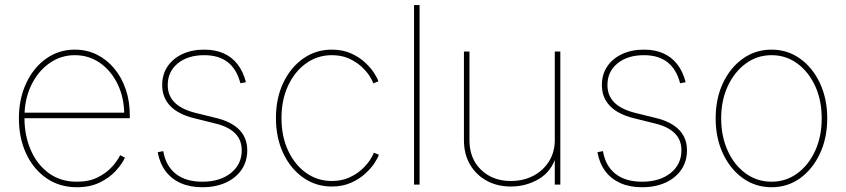

<svg xmlns="http://www.w3.org/2000/svg" viewBox="-20 -748 3429 778"><path d="M291.5 10.7Q221.2 10.7 168.2 -25.9Q115.2 -62.5 85.9 -125.7Q56.6 -189 56.6 -268.6Q56.6 -347.7 86.2 -410.9Q115.7 -474.1 167 -510.5Q218.3 -546.9 283.2 -546.9Q331.5 -546.9 372.1 -526.9Q412.6 -506.8 442.6 -470.9Q472.7 -435.1 489.3 -386.7Q505.9 -338.4 505.9 -281.7V-269H68.4V-291.5H493.2L483.4 -283.2Q483.4 -351.1 457.3 -405.8Q431.2 -460.4 386 -492.4Q340.8 -524.4 283.2 -524.4Q226.1 -524.4 179.7 -491.5Q133.3 -458.5 106.2 -401.9Q79.1 -345.2 79.1 -273.4V-270.5Q79.1 -199.2 104.5 -140.4Q129.9 -81.5 177.5 -46.6Q225.1 -11.7 291.5 -11.7Q340.8 -11.7 376 -29.3Q411.1 -46.9 433.8 -72Q456.5 -97.2 466.8 -119.1L486.3 -109.4Q474.1 -82.5 448.2 -54.7Q422.4 -26.9 383.3 -8.1Q344.2 10.7 291.5 10.7Z M799.8 10.7Q749.5 10.7 711.7 -6.3Q673.8 -23.4 650.4 -55.2Q627 -86.9 619.1 -131.3L641.6 -135.7Q651.4 -76.2 691.9 -43.9Q732.4 -11.7 799.8 -11.7Q871.6 -11.7 915.5 -46.9Q959.5 -82 959.5 -138.7Q959.5 -181.2 932.4 -208Q905.3 -234.9 852.5 -247.6L766.6 -269Q702.6 -284.7 669.9 -318.6Q637.2 -352.5 637.2 -403.3Q637.2 -446.3 658.7 -478.5Q680.2 -510.7 718.8 -528.8Q757.3 -546.9 807.6 -546.9Q852.1 -546.9 885.7 -532Q919.4 -517.1 942.4 -487.8Q965.3 -458.5 976.6 -415L954.1 -410.6Q939.5 -467.3 903.1 -495.8Q866.7 -524.4 807.6 -524.4Q741.2 -524.4 700.4 -491.2Q659.7 -458 659.7 -403.3Q659.7 -360.8 687.3 -333Q714.8 -305.2 770.5 -291L857.4 -269.5Q917.5 -254.9 949.7 -222.2Q981.9 -189.5 981.9 -138.7Q981.9 -94.2 959 -60.5Q936 -26.9 895 -8.1Q854 10.7 799.8 10.7Z M1324.7 7.8Q1259.8 7.8 1208.5 -28.3Q1157.2 -64.5 1127.7 -127.2Q1098.1 -189.9 1098.1 -269.5Q1098.1 -349.6 1127.7 -412.1Q1157.2 -474.6 1208.5 -510.7Q1259.8 -546.9 1324.7 -546.9Q1368.7 -546.9 1402.3 -531.7Q1436 -516.6 1459.7 -494.4Q1483.4 -472.2 1496.6 -451.2Q1509.8 -430.2 1513.2 -418.5L1492.7 -410.2Q1489.7 -420.4 1477.8 -439.5Q1465.8 -458.5 1444.6 -478Q1423.3 -497.6 1393.6 -511Q1363.8 -524.4 1324.7 -524.4Q1266.6 -524.4 1220.5 -491.5Q1174.3 -458.5 1147.5 -401.1Q1120.6 -343.8 1120.6 -269.5Q1120.6 -195.3 1147.5 -137.7Q1174.3 -80.1 1220.5 -47.4Q1266.6 -14.6 1324.7 -14.6Q1363.8 -14.6 1394.3 -28.3Q1424.8 -42 1446 -61.5Q1467.3 -81.1 1479.5 -100.1Q1491.7 -119.1 1494.6 -129.4L1515.1 -121.1Q1511.7 -109.4 1498.3 -88.4Q1484.9 -67.4 1460.9 -45.2Q1437 -22.9 1402.8 -7.6Q1368.7 7.8 1324.7 7.8Z M1680.2 -727.5V0H1657.7V-727.5Z M2050.3 7.8Q1994.6 7.8 1951.7 -15.9Q1908.7 -39.6 1884.3 -81.8Q1859.9 -124 1859.9 -179.7V-539.1H1882.3V-179.7Q1882.3 -105.5 1929.2 -60.1Q1976.1 -14.6 2050.3 -14.6Q2101.1 -14.6 2141.4 -35.9Q2181.6 -57.1 2204.8 -94.5Q2228 -131.8 2228 -179.7V-539.1H2250.5V0H2228V-117.2H2233.9Q2216.3 -54.7 2164.6 -23.4Q2112.8 7.8 2050.3 7.8Z M2581.5 10.7Q2531.2 10.7 2493.4 -6.3Q2455.6 -23.4 2432.1 -55.2Q2408.7 -86.9 2400.9 -131.3L2423.3 -135.7Q2433.1 -76.2 2473.6 -43.9Q2514.2 -11.7 2581.5 -11.7Q2653.3 -11.7 2697.3 -46.9Q2741.2 -82 2741.2 -138.7Q2741.2 -181.2 2714.1 -208Q2687 -234.9 2634.3 -247.6L2548.3 -269Q2484.4 -284.7 2451.7 -318.6Q2418.9 -352.5 2418.9 -403.3Q2418.9 -446.3 2440.4 -478.5Q2461.9 -510.7 2500.5 -528.8Q2539.1 -546.9 2589.4 -546.9Q2633.8 -546.9 2667.5 -532Q2701.2 -517.1 2724.1 -487.8Q2747.1 -458.5 2758.3 -415L2735.8 -410.6Q2721.2 -467.3 2684.8 -495.8Q2648.4 -524.4 2589.4 -524.4Q2522.9 -524.4 2482.2 -491.2Q2441.4 -458 2441.4 -403.3Q2441.4 -360.8 2469 -333Q2496.6 -305.2 2552.2 -291L2639.2 -269.5Q2699.2 -254.9 2731.4 -222.2Q2763.7 -189.5 2763.7 -138.7Q2763.7 -94.2 2740.7 -60.5Q2717.8 -26.9 2676.8 -8.1Q2635.7 10.7 2581.5 10.7Z M3106.4 10.7Q3041.5 10.7 2990.2 -25.9Q2939 -62.5 2909.4 -125.7Q2879.9 -189 2879.9 -268.6Q2879.9 -348.1 2909.4 -411.1Q2939 -474.1 2990.2 -510.5Q3041.5 -546.9 3106.4 -546.9Q3170.9 -546.9 3221.9 -510.5Q3272.9 -474.1 3302.5 -410.9Q3332 -347.7 3332 -268.6Q3332 -189 3302.5 -125.7Q3272.9 -62.5 3222.2 -25.9Q3171.4 10.7 3106.4 10.7ZM3106.4 -11.7Q3164.6 -11.7 3210.4 -45.2Q3256.3 -78.6 3283 -136.7Q3309.6 -194.8 3309.6 -268.6Q3309.6 -341.8 3283 -399.7Q3256.3 -457.5 3210.4 -491Q3164.6 -524.4 3106.4 -524.4Q3048.3 -524.4 3002.2 -490.7Q2956.1 -457 2929.2 -399.4Q2902.3 -341.8 2902.3 -268.6Q2902.3 -194.8 2929 -136.7Q2955.6 -78.6 3001.7 -45.2Q3047.9 -11.7 3106.4 -11.7Z"/></svg>

Font: Inter 18pt Thin
Style: Regular
Weight: 250
Designer: Rasmus Andersson
Foundry: rsms
Version: Version 4.001;git-66647c0bb